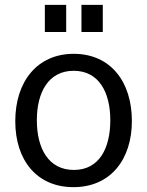

<svg xmlns="http://www.w3.org/2000/svg" viewBox="-20 -762 607 792"><path d="M283 10C435 10 524 -103 524 -263C524 -425 436 -540 284 -540C134 -540 43 -426 43 -262C43 -102 131 10 283 10ZM285 -61C179 -61 132 -151 132 -266C132 -380 179 -470 284 -470C388 -470 435 -381 435 -266C435 -150 389 -61 285 -61ZM165 -742V-630H253V-742ZM316 -742V-630H404V-742Z"/></svg>

Font: Cheyenne Sans
Style: Regular
Weight: 400
Designer: The Public Sans project authors (U.S. Web Design System), Libre Franklin designed by Pablo Impallari and Rodrigo Fuenzal
Foundry: The Cheyenne Sans Project Authors
Version: Version 2.007